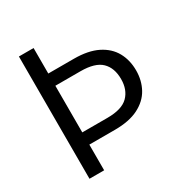

<svg xmlns="http://www.w3.org/2000/svg" viewBox="-163 -826 910 952"><g transform="rotate(-30 291.5 -350.0)"><path d="M77 0V-700H161V-554H307Q389 -554 442 -527.5Q495 -501 520.5 -455Q546 -409 546 -350Q546 -293 521 -247Q496 -201 443 -174Q390 -147 307 -147H161V0ZM161 -217H305Q388 -217 424 -253Q460 -289 460 -350Q460 -414 424 -449Q388 -484 305 -484H161Z"/></g></svg>

Font: DM Sans 10pt
Style: Regular
Weight: 400
Version: Version 4.004;gftools[0.9.30]